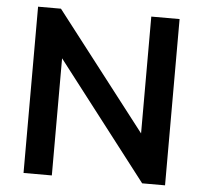

<svg xmlns="http://www.w3.org/2000/svg" viewBox="-51 -758 857 811"><g transform="rotate(5 377.5 -352.5)"><path d="M78 0V-705H175L584 -176H558V-705H678V0H581L173 -529H198V0Z"/></g></svg>

Font: Mulish ExtraLight
Style: Bold
Weight: 700
Version: Version 3.603